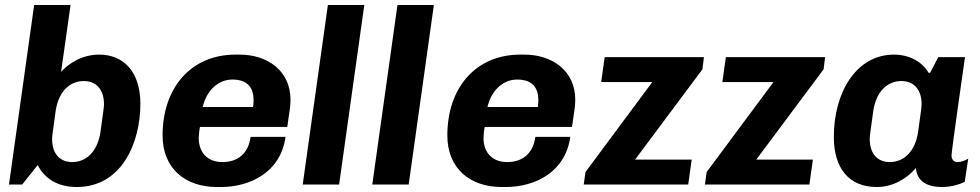

<svg xmlns="http://www.w3.org/2000/svg" viewBox="-20 -740 3931 770"><path d="M225 -452 263 -720H117L16 0H69L131 -78C161 -21 214 10 288 10C468 10 543 -167 543 -324C543 -455 473 -521 378 -521C308 -521 255 -485 225 -452ZM383 -211C371 -130 324 -90 270 -90C222 -90 189 -121 189 -183C189 -192 190 -201 203 -294C215 -375 261 -415 316 -415C363 -415 397 -384 397 -322C397 -313 396 -304 383 -211Z M1125 -191H985C976 -123 932 -90 872 -90C810 -90 777 -131 777 -186C777 -193 779 -219 782 -231H1132L1143 -307C1144 -318 1145 -329 1145 -340C1145 -456 1053 -521 941 -521H925C743 -521 632 -385 632 -197C632 -65 722 10 850 10H866C984 10 1106 -50 1125 -191ZM912 -421C974 -421 997 -387 997 -338C997 -329 996 -320 995 -311H793C807 -373 852 -421 912 -421Z M1194 0H1340L1441 -720H1295Z M1473 0H1619L1720 -720H1574Z M2267 -191H2127C2118 -123 2074 -90 2014 -90C1952 -90 1919 -131 1919 -186C1919 -193 1921 -219 1924 -231H2274L2285 -307C2286 -318 2287 -329 2287 -340C2287 -456 2195 -521 2083 -521H2067C1885 -521 1774 -385 1774 -197C1774 -65 1864 10 1992 10H2008C2126 10 2248 -50 2267 -191ZM2054 -421C2116 -421 2139 -387 2139 -338C2139 -329 2138 -320 2137 -311H1935C1949 -373 1994 -421 2054 -421Z M2321 0H2740L2754 -100H2527L2797 -462L2803 -511H2405L2391 -411H2596L2328 -50Z M2807 0H3226L3240 -100H3013L3283 -462L3289 -511H2891L2877 -411H3082L2814 -50Z M3850 -511H3743L3710 -448H3704C3678 -493 3626 -521 3565 -521C3415 -521 3324 -371 3324 -191C3324 -66 3384 10 3496 10C3559 10 3614 -21 3653 -66C3658 -17 3691 10 3759 10C3793 10 3828 0 3849 -11L3863 -104C3853 -97 3835 -90 3821 -90C3805 -90 3796 -100 3796 -117C3796 -132 3837 -421 3850 -511ZM3662 -211C3650 -130 3603 -90 3549 -90C3501 -90 3468 -121 3468 -183C3468 -192 3469 -201 3482 -294C3494 -375 3540 -415 3595 -415C3642 -415 3676 -384 3676 -322C3676 -313 3675 -304 3662 -211Z"/></svg>

Font: Chivo
Style: Bold Italic
Weight: 700
Italic angle: -8°
Designer: Hector Gatti
Foundry: Omnibus-Type
Version: Version 1.003;PS 001.003;hotconv 1.0.70;makeotf.lib2.5.58329